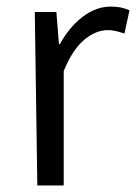

<svg xmlns="http://www.w3.org/2000/svg" viewBox="-20 -570 419 590"><path d="M94.7 0H175.8V-351.6C193.4 -394.5 213.9 -426.8 238.3 -447.3C262.7 -467.8 287.1 -477.5 312.5 -477.5C326.2 -477.5 342.8 -473.6 362.3 -466.8L377.9 -538.1C362.3 -545.9 342.8 -549.8 320.3 -549.8C290 -549.8 261.7 -539.1 234.4 -518.6C207 -498 183.6 -469.7 164.1 -434.6H161.1L153.3 -533.2H86.9Z"/></svg>

Font: Gen Shin Gothic P Normal
Style: Regular
Weight: 300
Designer: [Source Han Sans]
Ryoko NISHIZUKA  (kana & ideographs); Paul D. Hunt (Latin, Greek & Cyrillic); Wenlong ZHANG  (bopomofo
Version: Version 1.002.20150607